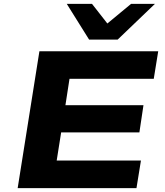

<svg xmlns="http://www.w3.org/2000/svg" viewBox="-20 -969 848 989"><path d="M71 0 183 -705H795L772 -563H338L317 -427H719L698 -287H295L272 -142H706L683 0ZM439 -765 324 -949H454L533 -848L655 -949H778L586 -765Z"/></svg>

Font: Nunito Sans 7pt Expanded ExtraBold
Style: Italic
Weight: 800
Width: 7
Italic angle: -9°
Designer: Vernon Adams
Foundry: Vernon Adams
Version: Version 3.101;gftools[0.9.27]